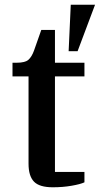

<svg xmlns="http://www.w3.org/2000/svg" viewBox="-20 -786 423 814"><path d="M204 8Q147 8 124 -16Q101 -40 101 -92V-462H33V-520H50Q87 -520 101 -533Q115 -546 124 -571L155 -659H213V-520H338V-462H213V-57H338V-13Q321 -5 283.5 1.5Q246 8 204 8ZM280 -766H383L309 -569H271Z"/></svg>

Font: IBM Plex Serif Medium
Style: Regular
Weight: 500
Designer: Mike Abbink, Paul van der Laan, Pieter van Rosmalen
Foundry: Bold Monday
Version: Version 2.5